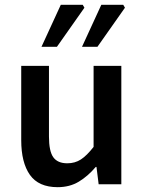

<svg xmlns="http://www.w3.org/2000/svg" viewBox="-20 -764 596 796"><path d="M219 12Q140 12 104 -39Q68 -90 68 -183V-491H183V-198Q183 -137 201 -112Q219 -87 259 -87Q291 -87 315.5 -103Q340 -119 368 -155V-491H483V0H389L380 -72H377Q345 -34 307 -11Q269 12 219 12ZM152 -570 232 -744H323L330 -732L216 -570ZM320 -570 400 -744H491L498 -732L384 -570Z"/></svg>

Font: Source Sans 3 SemiBold
Style: Regular
Weight: 600
Designer: Paul D. Hunt
Foundry: Adobe
Version: Version 3.046;hotconv 1.0.118;makeotfexe 2.5.65603